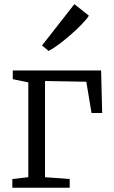

<svg xmlns="http://www.w3.org/2000/svg" viewBox="-20 -882 536 902"><path d="M38 0V-41L113 -49.5V-495L40 -510V-551H455L460 -351H410L385.5 -498L191.5 -501.5V-49.5L307.5 -41V0ZM208 -643 177.5 -668.5 329.5 -862.5 397.5 -808.5Q387.5 -792 364 -767.8Q340.5 -743.5 311.2 -718Q282 -692.5 254.5 -672.2Q227 -652 209 -643Z"/></svg>

Font: Merriweather 28pt Light
Style: Regular
Weight: 300
Version: Version 2.100